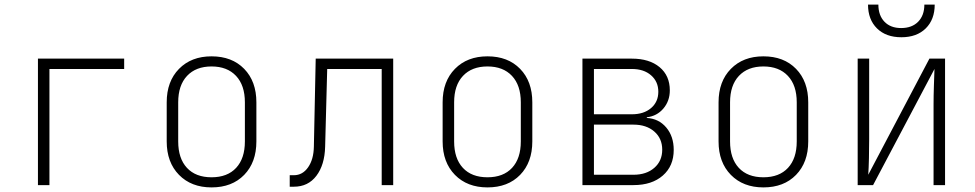

<svg xmlns="http://www.w3.org/2000/svg" viewBox="-20 -805 4240 835"><path d="M145 0V-550H520V-505H195V0Z M900 10Q812 10 758.5 -44.5Q705 -99 705 -190V-360Q705 -451 758.5 -505.5Q812 -560 900 -560Q989 -560 1042 -505.5Q1095 -451 1095 -360V-190Q1095 -99 1042 -44.5Q989 10 900 10ZM900 -34Q969 -34 1007 -75Q1045 -116 1045 -190V-360Q1045 -434 1006.5 -475Q968 -516 900 -516Q832 -516 793.5 -475Q755 -434 755 -360V-190Q755 -116 793 -75Q831 -34 900 -34Z M1240 7V-43H1258Q1296 -43 1320 -77.5Q1344 -112 1345 -167L1353 -550H1690V0H1640V-505H1403L1394 -167Q1392 -88 1356 -40.5Q1320 7 1258 7Z M2100 10Q2012 10 1958.5 -44.5Q1905 -99 1905 -190V-360Q1905 -451 1958.5 -505.5Q2012 -560 2100 -560Q2189 -560 2242 -505.5Q2295 -451 2295 -360V-190Q2295 -99 2242 -44.5Q2189 10 2100 10ZM2100 -34Q2169 -34 2207 -75Q2245 -116 2245 -190V-360Q2245 -434 2206.5 -475Q2168 -516 2100 -516Q2032 -516 1993.5 -475Q1955 -434 1955 -360V-190Q1955 -116 1993 -75Q2031 -34 2100 -34Z M2513 0V-550H2728Q2804 -550 2848.5 -513Q2893 -476 2893 -412Q2893 -366 2865 -333Q2837 -300 2793 -295V-292Q2845 -289 2877.5 -250.5Q2910 -212 2910 -153Q2910 -83 2862.5 -41.5Q2815 0 2735 0ZM2563 -308H2728Q2780 -308 2811.5 -335Q2843 -362 2843 -406Q2843 -450 2811.5 -477.5Q2780 -505 2728 -505H2563ZM2563 -45H2735Q2791 -45 2825.5 -75Q2860 -105 2860 -154Q2860 -203 2825.5 -233Q2791 -263 2735 -263H2563Z M3300 10Q3212 10 3158.5 -44.5Q3105 -99 3105 -190V-360Q3105 -451 3158.5 -505.5Q3212 -560 3300 -560Q3389 -560 3442 -505.5Q3495 -451 3495 -360V-190Q3495 -99 3442 -44.5Q3389 10 3300 10ZM3300 -34Q3369 -34 3407 -75Q3445 -116 3445 -190V-360Q3445 -434 3406.5 -475Q3368 -516 3300 -516Q3232 -516 3193.5 -475Q3155 -434 3155 -360V-190Q3155 -116 3193 -75Q3231 -34 3300 -34Z M3710 0V-550H3760V-200Q3760 -162 3759 -117.5Q3758 -73 3756 -45L4022 -550H4090V0H4040V-350Q4040 -388 4041.5 -432.5Q4043 -477 4044 -505L3777 0ZM3900 -643Q3833 -643 3794 -681.5Q3755 -720 3755 -785H3800Q3800 -738 3826.5 -710.5Q3853 -683 3899 -683Q3946 -683 3973 -710.5Q4000 -738 4000 -785H4045Q4045 -720 4006 -681.5Q3967 -643 3900 -643Z"/></svg>

Font: JetBrains Mono NL Thin
Style: Regular
Weight: 100
Monospace: yes
Designer: Philipp Nurullin, Konstantin Bulenkov
Foundry: JetBrains
Version: Version 2.305; ttfautohint (v1.8.4.7-5d5b)